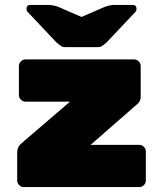

<svg xmlns="http://www.w3.org/2000/svg" viewBox="-20 -762 664 782"><path d="M547 -172Q558 -172 566 -164Q574 -156 574 -145V-27Q574 -16 566 -8Q558 0 547 0H77Q66 0 58 -8Q50 -16 50 -27V-142Q50 -163 66 -177L265 -348H84Q73 -348 65 -356Q57 -364 57 -375V-493Q57 -504 65 -512Q73 -520 84 -520H526Q537 -520 545 -512Q553 -504 553 -493V-367Q553 -350 539 -338L349 -172ZM377 -570H247Q236 -570 231 -573Q226 -576 210 -589L93 -713Q88 -718 88 -726Q88 -742 104 -742H175Q194 -742 215 -735L312 -693L409 -735Q430 -742 449 -742H520Q536 -742 536 -726Q536 -718 531 -713L414 -589Q398 -576 393 -573Q388 -570 377 -570Z"/></svg>

Font: Rubik One
Style: Regular
Weight: 400
Designer: Hubert and Fischer with Elvire Volk Leonovitch
Foundry: Hubert and Fischer with Elvire Volk Leonovitch
Version: Version 1.001